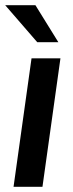

<svg xmlns="http://www.w3.org/2000/svg" viewBox="-23 -717 282 737"><path d="M98 -493H209L140 0H29ZM-3 -697H113L201 -555H120Z"/></svg>

Font: Hanken Grotesk SemiBold
Style: Italic
Weight: 600
Italic angle: -8°
Designer: Alfredo Marco Pradil
Foundry: Hanken Design Co.
Version: Version 3.014